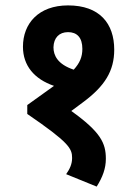

<svg xmlns="http://www.w3.org/2000/svg" viewBox="-20 -652 499 711"><path d="M232 -632C123 -632 65 -565 65 -479C65 -409 107 -359 180 -334L81 -263V-230C236 -124 247 -102 247 -67C247 -45 239 -27 225 -7L338 39C360 4 372 -28 372 -64C372 -122 353 -163 244 -241L287 -273C368 -333 403 -389 403 -468C403 -565 349 -632 232 -632ZM178 -477C179 -512 199 -533 232 -533C265 -533 285 -513 285 -471C285 -441 275 -418 253 -394C193 -414 178 -447 178 -477Z"/></svg>

Font: Noto Sans Devanagari ExtraCondensed
Style: Bold
Weight: 700
Width: 2
Designer: Jelle Bosma - Monotype Design Team
Foundry: Monotype Imaging Inc.
Version: Version 2.004